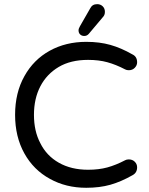

<svg xmlns="http://www.w3.org/2000/svg" viewBox="-20 -894 719 925"><path d="M358.4 -748Q358.4 -755.9 365.2 -767.6L415 -854.5Q424.8 -874 448.2 -874Q463.9 -874 474.6 -863.8Q485.4 -853.5 485.4 -836.9Q485.4 -821.3 475.6 -811.5L408.2 -731.4Q399.4 -720.7 385.7 -720.7Q374 -720.7 366.2 -728Q358.4 -735.4 358.4 -748ZM220.7 -32.2Q141.6 -75.2 97.2 -155.3Q52.7 -235.4 52.7 -340.8Q52.7 -447.3 97.7 -527.3Q141.6 -606.4 219.2 -649.4Q296.9 -692.4 395.5 -692.4Q460 -692.4 511.7 -677.7Q563.5 -663.1 618.2 -631.8Q640.6 -621.1 640.6 -593.8Q640.6 -579.1 629.4 -567.4Q618.2 -555.7 600.6 -555.7Q589.8 -555.7 583 -559.6Q538.1 -583 497.1 -594.2Q456.1 -605.5 404.3 -605.5Q320.3 -605.5 262.7 -571.3Q205.1 -537.1 174.3 -478Q143.6 -418.9 143.6 -340.8Q143.6 -262.7 173.8 -205.1Q204.1 -143.6 263.7 -109.9Q323.2 -76.2 404.3 -76.2Q456.1 -76.2 497.1 -87.4Q538.1 -98.6 583 -122.1Q589.8 -126 600.6 -126Q618.2 -126 629.4 -114.7Q640.6 -103.5 640.6 -87.9Q640.6 -61.5 618.2 -49.8Q563.5 -18.6 511.7 -3.9Q460 10.7 395.5 10.7Q297.9 10.7 220.7 -32.2Z"/></svg>

Font: jf-openhuninn-1.0
Style: Regular
Weight: 400
Designer: [Kosugi Maru]
      Designed by Motoya company      

      [Varela Round]
      Joe Prince(Latin component); Avraham Co
Foundry: justfont CO.,LTD.
Version: 1.0